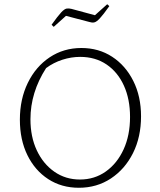

<svg xmlns="http://www.w3.org/2000/svg" viewBox="-20 -880 759 908"><path d="M353 8Q271 8 208 -33Q145 -74 109.5 -146.5Q74 -219 74 -314Q74 -411 111.5 -488Q149 -565 215 -609Q281 -653 365 -653Q447 -653 510.5 -611.5Q574 -570 610.5 -497Q647 -424 647 -330Q647 -232 609 -156Q571 -80 504.5 -36Q438 8 353 8ZM358 -31Q427 -31 480.5 -69Q534 -107 564.5 -173.5Q595 -240 595 -327Q595 -411 566 -475Q537 -539 484 -575Q431 -611 359 -611Q317 -611 275 -597.5Q233 -584 198 -558Q124 -443 124 -316Q124 -233 154 -169Q184 -105 237 -68Q290 -31 358 -31ZM234 -753 224 -763Q254 -805 269.5 -821.5Q285 -838 295.5 -839.5Q306 -841 318 -838L429 -808L487 -860L497 -851Q468 -810 452 -793Q436 -776 425.5 -774Q415 -772 403 -776L292 -805Z"/></svg>

Font: Piazzolla SC ExtraLight
Style: Regular
Weight: 200
Designer: Juan Pablo del Peral
Foundry: Huerta Tipografica
Version: Version 1.330